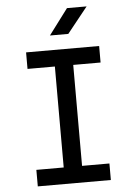

<svg xmlns="http://www.w3.org/2000/svg" viewBox="-62 -996 724 1042"><g transform="rotate(-5 300.0 -475.0)"><path d="M238 -810H338L450 -950H343ZM101 0H499V-90H350V-640H499V-730H101V-640H250V-90H101Z"/></g></svg>

Font: JetBrains Mono Medium
Style: Regular
Weight: 436
Monospace: yes
Designer: Philipp Nurullin, Konstantin Bulenkov
Foundry: JetBrains
Version: Version 2.305